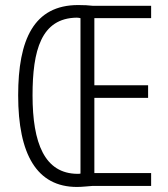

<svg xmlns="http://www.w3.org/2000/svg" viewBox="-20 -737 665 761"><path d="M290 -717C114 -717 52 -580 52 -359C52 -125 126 4 285 4C308 4 327 1 346 0H579V-51H354V-349H567V-399H354V-665H579V-714H348C330 -716 315 -717 290 -717ZM284 -667C290 -667 295 -666 299 -665V-49C295 -48 292 -48 287 -48C157 -49 109 -169 109 -359C109 -537 143 -665 284 -667Z"/></svg>

Font: Noto Sans UI Condensed Light
Style: Regular
Weight: 300
Width: 3
Designer: Monotype Design Team
Foundry: Monotype Imaging Inc.
Version: Version 1.901